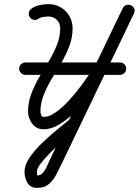

<svg xmlns="http://www.w3.org/2000/svg" viewBox="-20 -597 673 931"><path d="M73 -264Q73 -277 82 -285.5Q91 -294 103 -294Q218 -294 332.5 -294Q447 -294 562 -294Q574 -294 583 -285.5Q592 -277 592 -264Q592 -252 583 -243Q574 -234 562 -234Q447 -234 332.5 -234Q218 -234 103 -234Q91 -234 82 -243Q73 -252 73 -264ZM131 -554Q148 -567 171.5 -572Q195 -577 216 -577Q248 -577 274.5 -561.5Q301 -546 316.5 -519Q332 -492 332 -460Q332 -416 316.5 -374.5Q301 -333 277.5 -293Q254 -253 230.5 -214Q207 -175 191.5 -135.5Q176 -96 176 -56Q176 -50 179.5 -40Q183 -30 192 -30Q218 -30 249.5 -52Q281 -74 313.5 -109Q346 -144 375 -183.5Q404 -223 426.5 -258Q449 -293 459 -315Q488 -375 517 -435.5Q546 -496 575 -557Q582 -570 593.5 -573Q605 -576 615 -571Q626 -566 631 -555Q636 -544 629 -531Q542 -350 455 -169Q368 12 281 193Q268 219 254 247Q240 275 218 294.5Q196 314 161 314Q161 314 161 314Q161 314 161 314Q161 314 161 314Q161 314 161 314Q127 314 113 289.5Q99 265 99 236Q99 203 123.5 167Q148 131 185 95.5Q222 60 258.5 30.5Q295 1 318 -18Q328 -26 340.5 -25Q353 -24 360 -14Q368 -4 367 8.5Q366 21 356 28Q344 38 321 57Q298 76 270 100.5Q242 125 216.5 151Q191 177 175 199Q159 221 159 236Q159 250 160 252Q161 254 161 254Q161 254 161 254Q161 254 161 254Q161 254 161 254Q161 254 161 254Q178 254 190.5 238Q203 222 211.5 201Q220 180 227 167Q314 -14 401 -195Q488 -376 575 -557Q582 -570 593.5 -573Q605 -576 615 -571Q626 -566 631 -555Q636 -544 629 -531Q600 -470 571 -409.5Q542 -349 513 -289Q499 -259 473.5 -218.5Q448 -178 414.5 -134.5Q381 -91 343 -53.5Q305 -16 266.5 7Q228 30 192 30Q157 30 136.5 3Q116 -24 116 -56Q116 -100 131.5 -141.5Q147 -183 170.5 -223Q194 -263 217.5 -302Q241 -341 256.5 -380.5Q272 -420 272 -460Q272 -484 256 -500.5Q240 -517 216 -517Q206 -517 191 -515Q176 -513 168 -507Q158 -499 145.5 -500.5Q133 -502 126 -512Q118 -521 119.5 -533.5Q121 -546 131 -554Z"/></svg>

Font: FRB American Cursive Guidelines Arrows
Style: Bold Italic
Weight: 700
Italic angle: -25°
Version: Version 2.0;Modular Font Editor K font №1